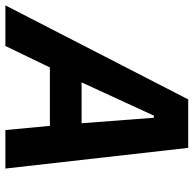

<svg xmlns="http://www.w3.org/2000/svg" viewBox="-58 -716 738 733"><g transform="rotate(90 311.5 -349.0)"><path d="M588 0 509 -698H324L-35 0H120L202 -170H425L441 0ZM415 -291H259L386 -567H394Z"/></g></svg>

Font: LVC Sans
Style: Bold Italic
Weight: 700
Italic angle: -11.31°
Designer: Mike Abbink, Paul van der Laan, Pieter van Rosmalen
Foundry: Bold Monday
Version: Version 3.0